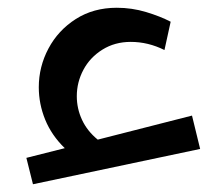

<svg xmlns="http://www.w3.org/2000/svg" viewBox="-20 -475 576 495"><path d="M496 -91 65 0 48 -68 147 -93Q113 -126 96.5 -166.5Q80 -207 80 -250Q80 -303 105 -350Q130 -397 175.5 -426Q221 -455 281 -455Q320 -455 356.5 -444Q393 -433 420 -419L404 -346Q362 -367 317 -367Q276 -367 244 -347Q212 -327 195 -295Q178 -263 178 -227Q178 -195 191.5 -166Q205 -137 232 -115L475 -177Z"/></svg>

Font: sheba-seeBold
Style: Regular
Weight: 600
Designer: Mohamed Galeb, the designers
Foundry: Kief Type Foundry
Version: Version 2.010; ttfautohint (v1.5.33-1714) -l 8 -r 50 -G 200 